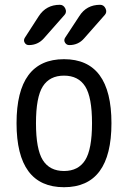

<svg xmlns="http://www.w3.org/2000/svg" viewBox="-20 -780 540 810"><path d="M272.5 -589.8Q260.7 -589.8 254.4 -600.1Q248 -610.4 254.9 -621.1L314.5 -711.9Q344.7 -759.8 402.3 -759.8Q418 -759.8 425.3 -744.1Q432.6 -728.5 421.9 -716.8L335 -618.2Q310.5 -589.8 272.5 -589.8ZM232.4 -759.8Q248 -759.8 255.4 -744.1Q262.7 -728.5 252 -716.8L165 -618.2Q139.6 -589.8 101.6 -589.8Q89.8 -589.8 84 -600.1Q78.1 -610.4 85 -621.1L143.6 -711.9Q174.8 -759.8 232.4 -759.8ZM339.4 -415.5Q310.5 -460.9 250 -460.9Q189.5 -460.9 160.6 -415.5Q131.8 -370.1 131.8 -260.3Q131.8 -150.4 160.6 -104.5Q189.5 -58.6 250 -58.6Q310.5 -58.6 339.4 -104.5Q368.2 -150.4 368.2 -260.3Q368.2 -370.1 339.4 -415.5ZM450.2 -260.3Q450.2 9.8 250 9.8Q49.8 9.8 49.8 -260.3Q49.8 -530.3 250 -530.3Q450.2 -530.3 450.2 -260.3Z"/></svg>

Font: Rounded-X Mgen+ 1m regular
Style: Regular
Weight: 400
Designer: [Source Han Sans]
Ryoko NISHIZUKA  (kana & ideographs); Paul D. Hunt (Latin, Greek & Cyrillic); Wenlong ZHANG  (bopomofo
Version: Version 1.059.20150602